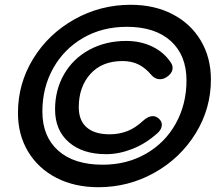

<svg xmlns="http://www.w3.org/2000/svg" viewBox="-20 -751 920 802"><path d="M55 -279Q55 -402 118.5 -505.5Q182 -609 290.5 -670Q399 -731 526 -731Q625 -731 701 -691.5Q777 -652 819 -581Q861 -510 861 -419Q861 -297 797 -193.5Q733 -90 625 -29.5Q517 31 391 31Q292 31 216 -8Q140 -47 97.5 -117.5Q55 -188 55 -279ZM759 -415Q759 -520 693.5 -579.5Q628 -639 510 -639Q407 -639 327 -592.5Q247 -546 202 -465.5Q157 -385 157 -285Q157 -181 223 -122Q289 -63 409 -63Q510 -63 590 -109Q670 -155 714.5 -235.5Q759 -316 759 -415ZM210 -294Q210 -376 248 -441.5Q286 -507 354 -543.5Q422 -580 507 -580Q568 -580 617 -556Q666 -532 694 -489Q701 -479 701 -467Q701 -449 683.5 -434.5Q666 -420 649 -420Q628 -420 613 -437Q588 -467 559 -481.5Q530 -496 492 -496Q406 -496 357.5 -442Q309 -388 309 -303Q309 -248 342 -219Q375 -190 438 -190Q477 -190 511 -203Q545 -216 577 -246Q599 -266 618 -266Q632 -266 644 -255Q656 -244 656 -230Q656 -211 638 -195Q589 -151 533 -129Q477 -107 424 -107Q325 -107 267.5 -157Q210 -207 210 -294Z"/></svg>

Font: Kodchasan SemiBold
Style: Italic
Weight: 600
Italic angle: -10°
Version: Version 1.000; ttfautohint (v1.6)